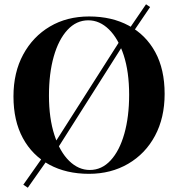

<svg xmlns="http://www.w3.org/2000/svg" viewBox="-20 -799 833 898"><path d="M397 -722Q503 -722 582.5 -679Q662 -636 706 -555.5Q750 -475 750 -360Q750 -248 705 -164Q660 -80 579.5 -33Q499 14 396 14Q290 14 210.5 -29Q131 -72 87 -153Q43 -234 43 -348Q43 -460 88.5 -544Q134 -628 213.5 -675Q293 -722 397 -722ZM393 -704Q337 -704 295.5 -659Q254 -614 231.5 -535Q209 -456 209 -352Q209 -246 234.5 -167.5Q260 -89 303.5 -46.5Q347 -4 400 -4Q456 -4 497.5 -49Q539 -94 561.5 -173.5Q584 -253 584 -356Q584 -463 558.5 -541Q533 -619 489.5 -661.5Q446 -704 393 -704ZM559 -637 574 -617 231 -76 213 -94ZM201 -94 219 -76 110 79 89 65ZM663 -779 682 -766 581 -617 566 -637Z"/></svg>

Font: Playfair Display
Style: Bold
Weight: 700
Designer: Claus Eggers Sørensen
Foundry: Claus Eggers Sørensen
Version: Version 1.203